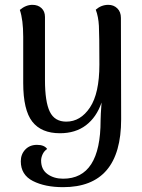

<svg xmlns="http://www.w3.org/2000/svg" viewBox="-20 -543 589 794"><path d="M481 -50Q481 231 241 231Q166 231 116 205.5Q66 180 66 124Q66 95 84.5 75.5Q103 56 133 56Q163 56 175 73Q162 82 156 95.5Q150 109 150 121Q150 158 176.5 177Q203 196 241 196Q396 196 396 -45Q396 -65 400 -119Q379 -58 335.5 -25Q292 8 228 8Q151 8 113.5 -40Q76 -88 76 -200V-391Q76 -461 62 -502Q87 -523 114 -523Q137 -523 151.5 -509.5Q166 -496 166 -473V-212Q166 -122 186 -81Q206 -40 254 -40Q313 -40 352 -98.5Q391 -157 391 -276Q391 -398 389 -436Q387 -474 376 -503Q399 -523 428 -523Q450 -523 465 -508.5Q480 -494 480 -469Z"/></svg>

Font: Arima Madurai Medium
Style: Regular
Weight: 500
Designer: Joana Correia and Natanael Gama
Foundry: NDISCOVER
Version: Version 1.020